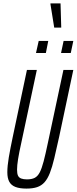

<svg xmlns="http://www.w3.org/2000/svg" viewBox="-20 -1098 450 1126"><path d="M135 8Q96 8 71 -1.5Q46 -11 34.5 -32Q23 -53 23 -88Q23 -124 31.5 -174.5Q40 -225 55 -296L138 -688H196L105 -261Q92 -203 86 -165Q80 -127 80 -103Q80 -80 85.5 -68Q91 -56 104.5 -51Q118 -46 138 -46Q166 -46 183.5 -55Q201 -64 213 -87Q225 -110 236 -152Q247 -194 261 -261L352 -688H410L327 -296Q311 -223 298.5 -170.5Q286 -118 272.5 -83.5Q259 -49 241 -29Q223 -9 197.5 -0.5Q172 8 135 8ZM338 -787 353 -858H410L395 -787ZM191 -787 207 -858H263L249 -787ZM298 -936 276 -1073V-1078H335L339 -942V-936Z"/></svg>

Font: Saira UltraCondensed
Style: Italic
Weight: 400
Width: 1
Italic angle: -12°
Designer: Hector Gatti with collaboration of the Omnibus-Type team
Foundry: Omnibus-Type
Version: Version 1.101